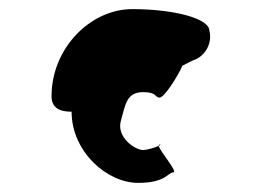

<svg xmlns="http://www.w3.org/2000/svg" viewBox="-20 -701 591 421"><path d="M93 -490C93 -465 110 -456 137 -456C137 -369 214 -300 283 -300C344 -300 348 -323 360 -323C371 -323 331 -369 328 -381C319 -377 301 -372 294 -372C276 -372 235 -400 245 -436C255 -471 257 -499 294 -499C325 -499 319 -487 330 -487C340 -487 369 -532 380 -557C394 -564 403 -569 407 -570C432 -580 446 -609 439 -634C439 -660 363 -681 270 -681C178 -681 93 -595 93 -490ZM328 -381C332 -383 334 -384 330 -384C328 -384 328 -383 328 -381Z"/></svg>

Font: Ampere
Style: Cnd
Weight: 400
Version: Version 1